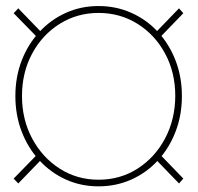

<svg xmlns="http://www.w3.org/2000/svg" viewBox="-20 -623 672 652"><path d="M314.5 9.8Q254.9 9.8 203.6 -13.4Q152.3 -36.6 113.8 -78.4Q75.2 -120.1 53.7 -176Q32.2 -231.9 32.2 -296.9Q32.2 -361.8 53.7 -417.5Q75.2 -473.1 113.8 -514.6Q152.3 -556.2 203.6 -579.3Q254.9 -602.5 314.5 -602.5Q374.5 -602.5 426.3 -579.3Q478 -556.2 516.4 -514.6Q554.7 -473.1 576.2 -417.5Q597.7 -361.8 597.7 -296.9Q597.7 -231.9 576.2 -176Q554.7 -120.1 516.4 -78.4Q478 -36.6 426.3 -13.4Q374.5 9.8 314.5 9.8ZM314.5 -12.7Q388.2 -12.7 447 -50.3Q505.9 -87.9 540.3 -152.3Q574.7 -216.8 575.2 -296.9Q575.2 -377.4 540.5 -441.4Q505.9 -505.4 446.8 -542.2Q387.7 -579.1 314.5 -579.1Q242.2 -579.1 183.1 -542.2Q124 -505.4 89.4 -441.4Q54.7 -377.4 54.7 -296.9Q54.7 -216.8 89.4 -152.3Q124 -87.9 182.9 -50.3Q241.7 -12.7 314.5 -12.7ZM517.6 -490.2 502.9 -506.8 587.9 -594.7 602.5 -578.1ZM587.9 0 502.9 -87.9 517.6 -104.5 602.5 -16.6ZM42 0 26.4 -16.6 112.3 -104.5 127 -87.9ZM112.3 -490.2 26.4 -578.1 42 -594.7 127 -506.8Z"/></svg>

Font: Inter 28pt Thin
Style: Regular
Weight: 250
Designer: Rasmus Andersson
Foundry: rsms
Version: Version 4.001;git-66647c0bb